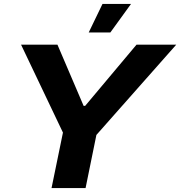

<svg xmlns="http://www.w3.org/2000/svg" viewBox="-20 -956 916 976"><path d="M431 -791 501 -936H646L541 -791ZM242 0 300 -282 87 -729H272L405 -418H413L674 -729H876L470 -270L415 0Z"/></svg>

Font: Mona Sans Expanded
Style: Bold Italic
Weight: 700
Width: 7
Italic angle: -11.7°
Designer: Deni Anggara
Foundry: GitHub
Version: Version 1.001;gftools[0.9.33]